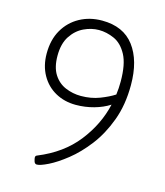

<svg xmlns="http://www.w3.org/2000/svg" viewBox="-107 -784 749 870"><g transform="rotate(15 267.5 -348.5)"><path d="M265 -702Q365 -702 415.5 -635Q466 -568 466 -453Q466 -360 438.5 -286Q411 -212 369 -157.5Q327 -103 281.5 -67Q236 -31 199.5 -13Q163 5 147 5Q137 5 133.5 -7Q130 -19 130 -24Q130 -26 131 -29.5Q132 -33 138 -35Q251 -81 316.5 -164.5Q382 -248 404 -345Q373 -325 332 -313.5Q291 -302 247 -302Q194 -302 151.5 -325.5Q109 -349 84.5 -392.5Q60 -436 60 -493Q60 -558 87 -604.5Q114 -651 160.5 -676.5Q207 -702 265 -702ZM417 -456Q417 -538 393.5 -581.5Q370 -625 334 -641Q298 -657 262 -657Q227 -657 192 -640.5Q157 -624 133.5 -588.5Q110 -553 110 -496Q110 -442 131 -409Q152 -376 186.5 -361.5Q221 -347 259 -347Q307 -347 347 -362.5Q387 -378 413 -395Q417 -425 417 -456Z"/></g></svg>

Font: Asap ExtraLight
Style: Regular
Weight: 200
Designer: Pablo Cosgaya
Foundry: Omnibus-Type
Version: Version 3.001; ttfautohint (v1.8.4.7-5d5b)